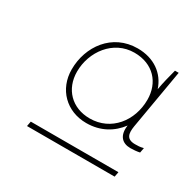

<svg xmlns="http://www.w3.org/2000/svg" viewBox="-88 -799 547 537"><g transform="rotate(30 185.0 -530.5)"><path d="M56 -359H339L342 -375H59ZM337 -450C346 -450 358 -451 367 -453L370 -469C359 -466 351 -466 343 -466C315 -466 312 -483 316 -508L349 -700H337C331 -677 325 -654 321 -631C307 -674 269 -702 216 -702C134 -702 85 -633 85 -559C85 -495 131 -449 195 -449C241 -449 276 -470 299 -501C294 -467 310 -450 337 -450ZM214 -687C275 -687 311 -646 311 -591C311 -523 266 -465 197 -465C139 -465 101 -505 101 -561C101 -625 146 -687 214 -687Z"/></g></svg>

Font: Fixel Display Thin
Style: Italic
Weight: 100
Italic angle: -10°
Designer: AlfaBravo + MacPaw
Foundry: Kyrylo Tkachov, Marchela Mozhyna, Serhii Makarenko, Maria Weinstein, Zakhar Kryvoshyya
Version: Version 1.210;Glyphs 3.2 (3217)